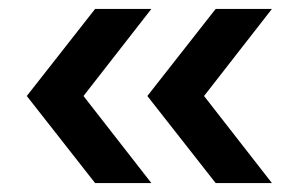

<svg xmlns="http://www.w3.org/2000/svg" viewBox="-20 -484 669 430"><path d="M193 -74H319L167 -269L319 -464H193L40 -269ZM310 -269 463 -74H589L437 -269L589 -464H463Z"/></svg>

Font: Mluvka SemiBold
Style: Regular
Weight: 600
Designer: Modified by Jiří Krblich, Original typeface by Gumpita Rahayu
Foundry: Gumpita Rahayu & Jiří Krblich
Version: Version 2.000;Glyphs 3.1.1 (3134)